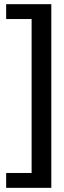

<svg xmlns="http://www.w3.org/2000/svg" viewBox="-20 -779 308 928"><path d="M228 -758.8V128.9H9.8V57.1H132.8V-687H9.8V-758.8Z"/></svg>

Font: Aurulent Sans
Style: Regular
Weight: 400
Version: Version 2007.05.04